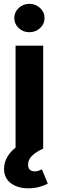

<svg xmlns="http://www.w3.org/2000/svg" viewBox="-20 -788 311 1018"><path d="M62.5 0V-545.9H209V0ZM130.4 210.4Q73.2 210.4 37.4 183.3Q1.5 156.2 1.5 106.9Q1.5 72.8 20 42Q38.6 11.2 69.8 -10.7L209 0Q170.4 17.6 149.7 38.1Q128.9 58.6 128.9 84.5Q128.9 120.6 164.6 120.6Q174.8 120.6 184.3 117.4Q193.8 114.3 202.1 109.4L233.4 185.5Q215.3 195.8 188 203.1Q160.6 210.4 130.4 210.4ZM135.7 -617.2Q102.5 -617.2 79.1 -639.2Q55.7 -661.1 55.7 -692.4Q55.7 -723.6 79.1 -745.6Q102.5 -767.6 135.7 -767.6Q168.9 -767.6 192.6 -745.6Q216.3 -723.6 216.3 -692.4Q216.3 -661.1 192.6 -639.2Q168.9 -617.2 135.7 -617.2Z"/></svg>

Font: Inter-Bold
Style: Bold
Weight: 700
Designer: Rasmus Andersson
Foundry: rsms
Version: Version 4.000;git-a52131595